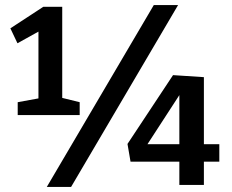

<svg xmlns="http://www.w3.org/2000/svg" viewBox="-20 -731 916 759"><path d="M226 -704V-344L295 -327V-276H50V-327L132 -342V-606L49 -560L21 -619L151 -704ZM261 8H165L588 -711H684ZM786 -161H847V-92H786V0H689V-92H496L484 -162L664 -434L786 -426ZM689 -161V-355L563 -161Z"/></svg>

Font: Bitter Pro SemiBold
Style: Regular
Weight: 600
Designer: Sol Matas, and Bitter project Authors
Foundry: Sol Matas
Version: Version 1.010